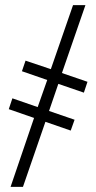

<svg xmlns="http://www.w3.org/2000/svg" viewBox="-20 -714 373 744"><path d="M305 -355 206 -389 170 -284 269 -250 254 -208 156 -242 69 10H21L112 -257L14 -291L28 -333L126 -299L163 -404L65 -438L79 -479L177 -446L263 -694H311L220 -431L319 -397Z"/></svg>

Font: Libra Serif Modern
Style: Regular
Weight: 400
Designer: Stefan Peev, Context Ltd
Foundry: Stefan Peev, Context Ltd
Version: Version 1.000